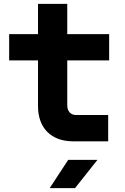

<svg xmlns="http://www.w3.org/2000/svg" viewBox="-20 -725 640 985"><path d="M355 0H535V-135H370C341 -135 325 -156 325 -185V-415H540V-550H325V-705H175V-550H27V-415H175V-180C175 -68 243 0 355 0ZM235 240H365L480 95H330Z"/></svg>

Font: JetBrains Mono ExtraBold
Style: Regular
Weight: 800
Monospace: yes
Designer: Philipp Nurullin, Konstantin Bulenkov
Foundry: JetBrains
Version: Version 2.305